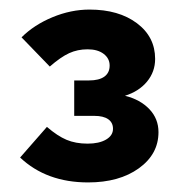

<svg xmlns="http://www.w3.org/2000/svg" viewBox="-20 -726 375 401"><path d="M164 -345Q77 -345 22 -397L78 -461Q100 -442 119 -434Q138 -426 163 -426Q187 -426 201.5 -434.5Q216 -443 216 -457Q216 -470 206 -477Q196 -484 177 -484H135V-558H166Q187 -558 198 -566Q209 -574 209 -589Q209 -604 196.5 -613.5Q184 -623 163 -623Q142 -623 124.5 -615Q107 -607 84 -587L25 -648Q51 -674 89.5 -690Q128 -706 167 -706Q228 -706 266 -677.5Q304 -649 304 -603Q304 -576 287 -555.5Q270 -535 241 -526Q273 -518 292 -498Q311 -478 311 -450Q311 -404 270 -374.5Q229 -345 164 -345Z"/></svg>

Font: Red Hat Text VF
Style: Regular
Weight: 400
Designer: Pentagram, MCKL
Foundry: Pentagram, MCKL
Version: Version 1.023